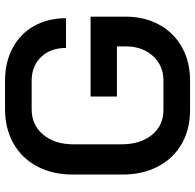

<svg xmlns="http://www.w3.org/2000/svg" viewBox="-26 -722 756 743"><g transform="rotate(-90 351.5 -350.0)"><path d="M48 -254V-446Q48 -524 79.5 -583.5Q111 -643 168.5 -675.5Q226 -708 301 -708H411Q483 -708 538 -678.5Q593 -649 623 -595.5Q653 -542 653 -472H538Q538 -532 503 -568.5Q468 -605 411 -605H301Q240 -605 202.5 -560.5Q165 -516 165 -442V-258Q165 -184 201.5 -139.5Q238 -95 298 -95H412Q470 -95 507 -136Q544 -177 544 -241V-275H350V-377H659V-241Q659 -168 628 -111.5Q597 -55 541 -23.5Q485 8 412 8H298Q223 8 166.5 -24.5Q110 -57 79 -116.5Q48 -176 48 -254Z"/></g></svg>

Font: Bai Jamjuree SemiBold
Style: Regular
Weight: 600
Version: Version 1.000; ttfautohint (v1.6)